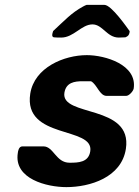

<svg xmlns="http://www.w3.org/2000/svg" viewBox="-20 -760 569 787"><path d="M53 -133C36 -26 173 7 252 7C348 7 478 -32 496 -150C524 -334 228 -279 244 -380C251 -422 285 -427 319 -427H353C378 -414 388 -367 417 -367H497C509 -367 526 -386 528 -397C543 -495 411 -534 336 -534C243 -534 121 -484 104 -376C75 -187 366 -244 350 -140C343 -94 301 -93 265 -93C209 -93 200 -160 158 -160H72C57 -160 54 -141 53 -133ZM195 -623C194 -618 192 -609 201 -607C205 -606 226 -606 231 -606C282 -606 314 -660 359 -660C401 -660 418 -606 467 -606C471 -606 490 -607 494 -607C506 -612 509 -617 511 -627C511 -628 512 -632 511 -633C502 -645 437 -740 408 -740H335C334 -740 323 -735 320 -733C272 -707 245 -676 198 -633C198 -632 195 -625 195 -623Z"/></svg>

Font: Asimov Print
Style: CIt
Weight: 500
Designer: Google
Version: Version 2.000980: 2014